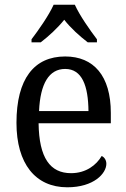

<svg xmlns="http://www.w3.org/2000/svg" viewBox="-20 -786 537 816"><path d="M114 -619V-606H153C187 -632 225 -667 253 -702C280 -667 319 -632 353 -606H392V-619C363 -657 318 -721 298 -766H208C188 -721 143 -657 114 -619ZM266 10C379 10 432 -49 432 -90C432 -107 422 -119 412 -123C390 -85 346 -50 282 -50C193 -50 146 -115 144 -262H451V-306C451 -464 378 -546 257 -546C125 -546 50 -451 50 -264C50 -91 130 10 266 10ZM356 -314H146C151 -430 188 -493 257 -493C329 -493 355 -421 356 -314Z"/></svg>

Font: Noto Serif Devanagari SemiCondensed
Style: Regular
Weight: 400
Width: 4
Designer: Universal Thirst, Indian Type Foundry and the Monotype Design Team
Foundry: Monotype Imaging Inc.
Version: Version 2.004